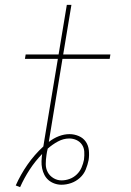

<svg xmlns="http://www.w3.org/2000/svg" viewBox="-20 -755 540 793"><path d="M63 18 45 11Q65 -34 93.5 -75Q122 -116 159 -150Q160 -156 161 -162.5Q162 -169 163 -175L219 -512H83L86 -530H222L256 -735H275L241 -530H436L433 -512H238L182 -172Q182 -171 182 -170.5Q182 -170 182 -169Q201 -184 223 -192.5Q245 -201 267 -201Q287 -201 305.5 -193Q324 -185 334.5 -169.5Q345 -154 347 -134Q349 -114 346 -94Q346 -94 346 -94Q346 -94 346 -94Q342 -74 334 -54.5Q326 -35 310 -20.5Q294 -6 274 1Q254 8 234 8Q219 8 205 3Q191 -2 180.5 -11Q170 -20 163.5 -32.5Q157 -45 154 -59.5Q151 -74 151.5 -89Q152 -104 154 -119Q125 -89 102.5 -54.5Q80 -20 63 18ZM234 -10Q251 -10 267.5 -16Q284 -22 297 -34.5Q310 -47 317 -63.5Q324 -80 327 -96Q327 -96 327 -96Q327 -96 327 -96Q327 -96 327 -96.5Q327 -97 327 -97Q329 -113 328 -129Q327 -145 318.5 -157.5Q310 -170 296 -176.5Q282 -183 266 -183Q242 -183 219 -170.5Q196 -158 177 -141Q175 -134 174 -127.5Q173 -121 172 -115Q169 -96 169 -77.5Q169 -59 177 -44Q185 -29 200.5 -19.5Q216 -10 234 -10Z"/></svg>

Font: Iosevka Slab Thin Oblique
Style: Regular
Weight: 100
Italic angle: -9°
Monospace: yes
Designer: Belleve Invis
Foundry: Belleve Invis
Version: Version 11.1.0; ttfautohint (v1.8.3)